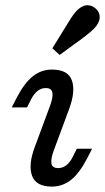

<svg xmlns="http://www.w3.org/2000/svg" viewBox="-20 -687 394 720"><path d="M151.5 -356.8Q134.6 -356.8 120.9 -346Q107.3 -335.2 96.1 -313.6L81.3 -284.2H24.1L42.2 -319.6Q71 -375.6 103 -400.9Q134.9 -426.1 174.9 -426.1Q235.1 -426.1 249.5 -385.6Q263.9 -345.2 239.7 -279.6L183.6 -128Q170.1 -93.5 172.7 -75.1Q175.3 -56.6 197.9 -56.6Q214.8 -56.6 228.8 -67.4Q242.8 -78.2 253.3 -99.8L268 -129.2H325.3L307.1 -93.8Q278.3 -37.8 246.4 -12.5Q214.4 12.7 174.5 12.7Q115 12.7 100.2 -27.7Q85.5 -68.2 109.7 -133.8L165.8 -285.3Q179.3 -319.9 176.7 -338.3Q174.1 -356.8 151.5 -356.8ZM222 -579.9Q234.5 -600.7 245.4 -617.7Q256.3 -634.7 265.3 -644.4Q284.9 -665.4 304.2 -667.2Q323.5 -669 339.7 -654.2Q354.9 -640.4 353.9 -620.6Q352.8 -600.8 333.2 -580.3Q321 -568.2 302 -553.2Q283 -538.2 259.7 -522.1Q241.2 -508.5 231.5 -501.3Q221.8 -494.2 203.7 -481L176.3 -506Q189.3 -527 200.7 -545.3Q212.2 -563.6 222 -579.9Z"/></svg>

Font: Playfair Micro SmCond SmLight
Style: Italic
Weight: 360
Width: 4
Italic angle: -15.6°
Designer: Claus Eggers Sørensen
Foundry: Claus Eggers Sørensen
Version: Version 2.203;Glyphs 3.3 (3326)